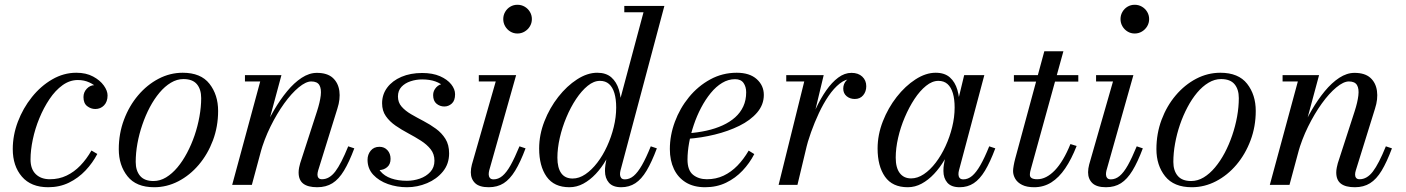

<svg xmlns="http://www.w3.org/2000/svg" viewBox="-20 -775 5893 805"><path d="M182 10Q110 10 71.8 -34.5Q33.5 -79 33.5 -150Q33.5 -208 55 -264.8Q76.5 -321.5 113.8 -368Q151 -414.5 199 -442.2Q247 -470 300 -470Q341 -470 370.2 -454.2Q399.5 -438.5 415.2 -416.5Q431 -394.5 431 -375Q431 -348.5 416.2 -333.2Q401.5 -318 379.5 -318Q361 -318 345.5 -330Q330 -342 330 -368Q330 -388.5 344 -403.2Q358 -418 377 -418Q391.5 -418 403.5 -414.5Q415.5 -411 422.8 -401.8Q430 -392.5 430 -375H404Q404 -389 390.5 -404Q377 -419 355 -429.2Q333 -439.5 306.5 -439.5Q272.5 -439.5 242.2 -417.8Q212 -396 187.5 -359.5Q163 -323 145 -279.2Q127 -235.5 117.5 -190.2Q108 -145 108 -106.5Q108 -66 130 -44.8Q152 -23.5 189 -23.5Q227.5 -23.5 259.2 -38.8Q291 -54 317 -81Q343 -108 363.5 -144L388 -129.5Q368.5 -92 338.5 -60.2Q308.5 -28.5 269.2 -9.2Q230 10 182 10Z M626.5 10Q551 10 514.5 -36Q478 -82 478 -149.5Q478 -215 499.8 -273Q521.5 -331 559 -375.2Q596.5 -419.5 644.8 -444.8Q693 -470 746 -470Q822 -470 858.2 -423.8Q894.5 -377.5 894.5 -310Q894.5 -244.5 872.8 -186.5Q851 -128.5 813.5 -84.2Q776 -40 727.8 -15Q679.5 10 626.5 10ZM623.5 -16Q651 -16 676.2 -31.2Q701.5 -46.5 723.8 -73Q746 -99.5 764.2 -134Q782.5 -168.5 795.8 -207.2Q809 -246 816.2 -286.2Q823.5 -326.5 823.5 -363.5Q823.5 -400.5 805.5 -422Q787.5 -443.5 749 -443.5Q722 -443.5 696.5 -428.2Q671 -413 648.8 -386.5Q626.5 -360 608.2 -325.5Q590 -291 576.8 -252.2Q563.5 -213.5 556.2 -173.5Q549 -133.5 549 -96Q549 -59.5 567.2 -37.8Q585.5 -16 623.5 -16Z M1310 10Q1271 10 1251.5 -5Q1232 -20 1232 -52Q1232 -61.5 1234.2 -72.8Q1236.5 -84 1238.5 -90.5L1309 -308Q1321.5 -346.5 1324.8 -374.8Q1328 -403 1319 -418.2Q1310 -433.5 1285 -433.5Q1262.5 -433.5 1232.2 -408.5Q1202 -383.5 1171.2 -340.8Q1140.5 -298 1114 -244.2Q1087.5 -190.5 1071.5 -133H1052.5Q1064.5 -176 1084 -222.8Q1103.5 -269.5 1129 -313.2Q1154.5 -357 1183.8 -392.5Q1213 -428 1244.8 -448.8Q1276.5 -469.5 1308.5 -469.5Q1352 -469.5 1375 -448.8Q1398 -428 1402.8 -393.8Q1407.5 -359.5 1394.5 -319.5L1314 -60.5Q1312.5 -56 1311.8 -51.2Q1311 -46.5 1311 -42.5Q1311 -34.5 1315.5 -29Q1320 -23.5 1330 -23.5Q1361 -23.5 1385.8 -56Q1410.5 -88.5 1440 -161.5L1465.5 -153Q1444 -95.5 1422.2 -59.5Q1400.5 -23.5 1373.8 -6.8Q1347 10 1310 10ZM953.5 0 1071 -433.5H1007V-460H1160L1036 0Z M1686.5 10Q1644.5 10 1606.8 -3.2Q1569 -16.5 1545 -42.2Q1521 -68 1521 -105Q1521 -127 1534.2 -143.2Q1547.5 -159.5 1571 -159.5Q1591.5 -159.5 1604.5 -145.2Q1617.5 -131 1617.5 -109Q1617.5 -86 1603 -74Q1588.5 -62 1569.5 -62Q1556.5 -62 1545.5 -66.5Q1534.5 -71 1528.2 -80.5Q1522 -90 1522 -105H1559Q1559 -76.5 1575.2 -56.8Q1591.5 -37 1620.2 -27Q1649 -17 1686 -17Q1714 -17 1740.5 -26.2Q1767 -35.5 1784.2 -54.2Q1801.5 -73 1801.5 -101Q1801.5 -129 1785.8 -149Q1770 -169 1745 -185Q1720 -201 1691.8 -216Q1663.5 -231 1638.5 -248.2Q1613.5 -265.5 1597.8 -288Q1582 -310.5 1582 -342Q1582 -379 1603.5 -407.8Q1625 -436.5 1663 -452.8Q1701 -469 1750 -469Q1794 -469 1824.8 -455.5Q1855.5 -442 1871.8 -421.5Q1888 -401 1888 -380Q1888 -353 1874.2 -340.8Q1860.5 -328.5 1843 -328.5Q1824.5 -328.5 1810.2 -340.2Q1796 -352 1796 -376.5Q1796 -394.5 1809.2 -409Q1822.5 -423.5 1843 -423.5Q1857 -423.5 1872 -411.2Q1887 -399 1887 -380H1855Q1855 -397 1842 -411Q1829 -425 1805.5 -433.5Q1782 -442 1750 -442Q1724.5 -442 1701.2 -434.2Q1678 -426.5 1663.2 -410.8Q1648.5 -395 1648.5 -370.5Q1648.5 -345.5 1663.8 -328Q1679 -310.5 1703.5 -296.2Q1728 -282 1755.8 -267.5Q1783.5 -253 1807.8 -235.2Q1832 -217.5 1847.5 -192.8Q1863 -168 1863 -132Q1863 -87.5 1837 -55.8Q1811 -24 1770.5 -7Q1730 10 1686.5 10Z M2029 10Q1990 10 1972 -7.2Q1954 -24.5 1954 -53Q1954 -60.5 1955.2 -68.8Q1956.5 -77 1958.5 -85L2058.5 -433.5H1987.5V-460H2144L2031 -60Q2030 -56 2029.5 -51.8Q2029 -47.5 2029 -44Q2029 -35.5 2033.8 -29.2Q2038.5 -23 2049.5 -23Q2069 -23 2086.2 -37.2Q2103.5 -51.5 2120.8 -82.2Q2138 -113 2158 -161.5L2183.5 -153Q2162 -95.5 2140 -59.5Q2118 -23.5 2091.8 -6.8Q2065.5 10 2029 10ZM2149.5 -634.5Q2133 -634.5 2119.5 -642.8Q2106 -651 2098 -664.8Q2090 -678.5 2090 -695Q2090 -711.5 2098 -725.2Q2106 -739 2119.5 -747Q2133 -755 2149.5 -755Q2166 -755 2179.8 -747Q2193.5 -739 2201.8 -725.2Q2210 -711.5 2210 -695Q2210 -678.5 2201.8 -664.8Q2193.5 -651 2179.8 -642.8Q2166 -634.5 2149.5 -634.5Z M2584.5 10Q2549.5 10 2533 -9Q2516.5 -28 2516.5 -58Q2516.5 -62 2516.8 -69.5Q2517 -77 2518.5 -85L2534 -172L2569.5 -254L2568.5 -314.5L2678 -723.5H2597.5V-750H2765.5L2581.5 -60Q2579.5 -52 2579.5 -44Q2579.5 -36 2584 -29.5Q2588.5 -23 2600 -23Q2619.5 -23 2636.8 -37.5Q2654 -52 2671.5 -82.5Q2689 -113 2708.5 -161.5L2734 -153Q2712.5 -95.5 2691 -59.5Q2669.5 -23.5 2643.8 -6.8Q2618 10 2584.5 10ZM2367.5 10Q2303 10 2271.8 -34.2Q2240.5 -78.5 2240.5 -152.5Q2240.5 -210 2262.5 -266.2Q2284.5 -322.5 2320.5 -368.5Q2356.5 -414.5 2399.5 -442.2Q2442.5 -470 2484 -470Q2521 -470 2543 -450.8Q2565 -431.5 2574.8 -399Q2584.5 -366.5 2584.5 -326Q2584.5 -291 2577 -252.5Q2569.5 -214 2555.2 -176.5Q2541 -139 2521.5 -105.2Q2502 -71.5 2477.8 -45.8Q2453.5 -20 2425.8 -5Q2398 10 2367.5 10ZM2381 -26.5Q2408 -26.5 2434.5 -44.5Q2461 -62.5 2484.2 -92.8Q2507.5 -123 2525.2 -161.8Q2543 -200.5 2553.2 -242.2Q2563.5 -284 2563.5 -324Q2563.5 -359.5 2556 -384.5Q2548.5 -409.5 2533.5 -422.8Q2518.5 -436 2495.5 -436Q2469.5 -436 2444 -415.2Q2418.5 -394.5 2395.5 -360Q2372.5 -325.5 2354.8 -283.2Q2337 -241 2327 -197Q2317 -153 2317 -114Q2317 -71.5 2333 -49Q2349 -26.5 2381 -26.5Z M2936.5 10Q2888.5 10 2855.5 -10.2Q2822.5 -30.5 2805.5 -66.5Q2788.5 -102.5 2788.5 -150Q2788.5 -207.5 2809.5 -264.2Q2830.5 -321 2868.5 -367.5Q2906.5 -414 2957.8 -442Q3009 -470 3069 -470Q3123 -470 3152.8 -443.2Q3182.5 -416.5 3182.5 -377Q3182.5 -336 3154.5 -303.2Q3126.5 -270.5 3079.8 -247.5Q3033 -224.5 2976.8 -210.8Q2920.5 -197 2863.5 -193V-216Q2905 -219 2942.2 -227.2Q2979.5 -235.5 3010 -249.5Q3040.5 -263.5 3062.5 -283.2Q3084.5 -303 3096.5 -329Q3108.5 -355 3108.5 -388Q3108.5 -411 3097.5 -427Q3086.5 -443 3062 -443Q3033.5 -443 3007.8 -427.5Q2982 -412 2959.8 -384.8Q2937.5 -357.5 2919.5 -323.2Q2901.5 -289 2888.8 -251.2Q2876 -213.5 2869.2 -176Q2862.5 -138.5 2862.5 -106Q2862.5 -61 2885.8 -42.2Q2909 -23.5 2944 -23.5Q2982 -23.5 3013.8 -38.5Q3045.5 -53.5 3071.8 -80.5Q3098 -107.5 3119 -143.5L3142.5 -129Q3123 -91 3093.2 -59.5Q3063.5 -28 3024.2 -9Q2985 10 2936.5 10Z M3244.5 0 3352 -433.5H3276.5V-460H3433.5L3323.5 0ZM3342.5 -144.5Q3351.5 -187 3366.2 -232.2Q3381 -277.5 3400.8 -319.8Q3420.5 -362 3444 -395.8Q3467.5 -429.5 3494.2 -449.5Q3521 -469.5 3550 -469.5Q3578.5 -469.5 3595.2 -453.8Q3612 -438 3612 -413.5Q3612 -391 3599 -375.5Q3586 -360 3564 -360Q3543.5 -360 3529.5 -371.8Q3515.5 -383.5 3515.5 -403.5Q3515.5 -423.5 3528.8 -437.8Q3542 -452 3564.5 -452Q3586 -452 3598.5 -442.2Q3611 -432.5 3611 -413.5H3584.5Q3584.5 -426 3576 -435Q3567.5 -444 3551 -444Q3525 -444 3500.5 -424.5Q3476 -405 3454 -372.8Q3432 -340.5 3413.5 -301Q3395 -261.5 3380.5 -220.8Q3366 -180 3357.5 -144.5Z M3786 10Q3721.5 10 3690.5 -34.2Q3659.5 -78.5 3659.5 -152.5Q3659.5 -210 3681.5 -266.2Q3703.5 -322.5 3739.5 -368.5Q3775.5 -414.5 3818.5 -442.2Q3861.5 -470 3903 -470Q3940.5 -470 3962.5 -450.5Q3984.5 -431 3994 -398.2Q4003.5 -365.5 4003.5 -326Q4003.5 -291 3996 -252.5Q3988.5 -214 3974.2 -176.5Q3960 -139 3940.2 -105.2Q3920.5 -71.5 3896.2 -45.8Q3872 -20 3844.2 -5Q3816.5 10 3786 10ZM3800 -27Q3827 -27 3853.5 -44.8Q3880 -62.5 3903.2 -93Q3926.5 -123.5 3944.2 -162Q3962 -200.5 3972.2 -242.2Q3982.5 -284 3982.5 -324Q3982.5 -359.5 3975 -384.5Q3967.5 -409.5 3952.5 -422.8Q3937.5 -436 3914.5 -436Q3888.5 -436 3862.8 -415.2Q3837 -394.5 3814.2 -360Q3791.5 -325.5 3773.5 -283.2Q3755.5 -241 3745.5 -197Q3735.5 -153 3735.5 -114Q3735.5 -71.5 3752.5 -49.2Q3769.5 -27 3800 -27ZM4003.5 10Q3968.5 10 3952 -9Q3935.5 -28 3935.5 -58Q3935.5 -66.5 3936 -73.2Q3936.5 -80 3937.5 -85L3953 -172L3980 -251L3995 -346L4022.5 -460H4107L4000.5 -60Q3998.5 -52.5 3998.5 -44Q3998.5 -35.5 4003.2 -29.2Q4008 -23 4019 -23Q4038.5 -23 4055.8 -37.5Q4073 -52 4090.5 -82.5Q4108 -113 4127.5 -161.5L4153 -153Q4131.5 -95.5 4109.8 -59.5Q4088 -23.5 4062.5 -6.8Q4037 10 4003.5 10Z M4316 10Q4285 10 4265.5 0.2Q4246 -9.5 4236.8 -25.2Q4227.5 -41 4227.5 -58Q4227.5 -66 4230 -80.5Q4232.5 -95 4236.5 -110L4358.5 -560H4438.5L4302.5 -67.5Q4301 -62.5 4299.5 -55.8Q4298 -49 4298 -42Q4298 -23.5 4329 -23.5Q4348 -23.5 4366.5 -33Q4385 -42.5 4402.8 -61Q4420.5 -79.5 4437 -107.2Q4453.5 -135 4468 -171L4494 -163Q4472.5 -108 4446.2 -69.2Q4420 -30.5 4387.8 -10.2Q4355.5 10 4316 10ZM4231 -433V-460H4501V-433Z M4617 10Q4578 10 4560 -7.2Q4542 -24.5 4542 -53Q4542 -60.5 4543.2 -68.8Q4544.5 -77 4546.5 -85L4646.5 -433.5H4575.5V-460H4732L4619 -60Q4618 -56 4617.5 -51.8Q4617 -47.5 4617 -44Q4617 -35.5 4621.8 -29.2Q4626.5 -23 4637.5 -23Q4657 -23 4674.2 -37.2Q4691.5 -51.5 4708.8 -82.2Q4726 -113 4746 -161.5L4771.5 -153Q4750 -95.5 4728 -59.5Q4706 -23.5 4679.8 -6.8Q4653.5 10 4617 10ZM4737.5 -634.5Q4721 -634.5 4707.5 -642.8Q4694 -651 4686 -664.8Q4678 -678.5 4678 -695Q4678 -711.5 4686 -725.2Q4694 -739 4707.5 -747Q4721 -755 4737.5 -755Q4754 -755 4767.8 -747Q4781.5 -739 4789.8 -725.2Q4798 -711.5 4798 -695Q4798 -678.5 4789.8 -664.8Q4781.5 -651 4767.8 -642.8Q4754 -634.5 4737.5 -634.5Z M4977 10Q4901.5 10 4865 -36Q4828.5 -82 4828.5 -149.5Q4828.5 -215 4850.2 -273Q4872 -331 4909.5 -375.2Q4947 -419.5 4995.2 -444.8Q5043.5 -470 5096.5 -470Q5172.5 -470 5208.8 -423.8Q5245 -377.5 5245 -310Q5245 -244.5 5223.2 -186.5Q5201.5 -128.5 5164 -84.2Q5126.5 -40 5078.2 -15Q5030 10 4977 10ZM4974 -16Q5001.5 -16 5026.8 -31.2Q5052 -46.5 5074.2 -73Q5096.5 -99.5 5114.8 -134Q5133 -168.5 5146.2 -207.2Q5159.5 -246 5166.8 -286.2Q5174 -326.5 5174 -363.5Q5174 -400.5 5156 -422Q5138 -443.5 5099.5 -443.5Q5072.5 -443.5 5047 -428.2Q5021.5 -413 4999.2 -386.5Q4977 -360 4958.8 -325.5Q4940.5 -291 4927.2 -252.2Q4914 -213.5 4906.8 -173.5Q4899.5 -133.5 4899.5 -96Q4899.5 -59.5 4917.8 -37.8Q4936 -16 4974 -16Z M5660.5 10Q5621.5 10 5602 -5Q5582.5 -20 5582.5 -52Q5582.5 -61.5 5584.8 -72.8Q5587 -84 5589 -90.5L5659.5 -308Q5672 -346.5 5675.2 -374.8Q5678.5 -403 5669.5 -418.2Q5660.5 -433.5 5635.5 -433.5Q5613 -433.5 5582.8 -408.5Q5552.5 -383.5 5521.8 -340.8Q5491 -298 5464.5 -244.2Q5438 -190.5 5422 -133H5403Q5415 -176 5434.5 -222.8Q5454 -269.5 5479.5 -313.2Q5505 -357 5534.2 -392.5Q5563.5 -428 5595.2 -448.8Q5627 -469.5 5659 -469.5Q5702.5 -469.5 5725.5 -448.8Q5748.5 -428 5753.2 -393.8Q5758 -359.5 5745 -319.5L5664.5 -60.5Q5663 -56 5662.2 -51.2Q5661.5 -46.5 5661.5 -42.5Q5661.5 -34.5 5666 -29Q5670.5 -23.5 5680.5 -23.5Q5711.5 -23.5 5736.2 -56Q5761 -88.5 5790.5 -161.5L5816 -153Q5794.5 -95.5 5772.8 -59.5Q5751 -23.5 5724.2 -6.8Q5697.5 10 5660.5 10ZM5304 0 5421.5 -433.5H5357.5V-460H5510.5L5386.5 0Z"/></svg>

Font: Bodoni Moda 9pt
Style: Italic
Weight: 400
Italic angle: -13°
Designer: Owen Earl
Foundry: indestructible type
Version: Version 2.005